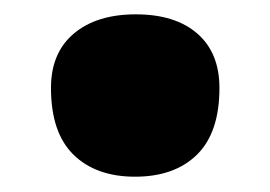

<svg xmlns="http://www.w3.org/2000/svg" viewBox="-20 -479 367 261"><path d="M163.6 -238.8Q110.4 -238.8 79.8 -268.8Q49.3 -298.8 49.3 -359.4Q49.3 -407.2 80.3 -433.3Q111.3 -459.5 164.6 -459.5Q218.3 -459.5 248.3 -433.3Q278.3 -407.2 278.3 -359.4Q278.3 -298.8 247.8 -268.8Q217.3 -238.8 163.6 -238.8Z"/></svg>

Font: Pinar-FD ExtraBold
Style: Regular
Weight: 800
Designer: Amin Abedi
Version: Version 3.000